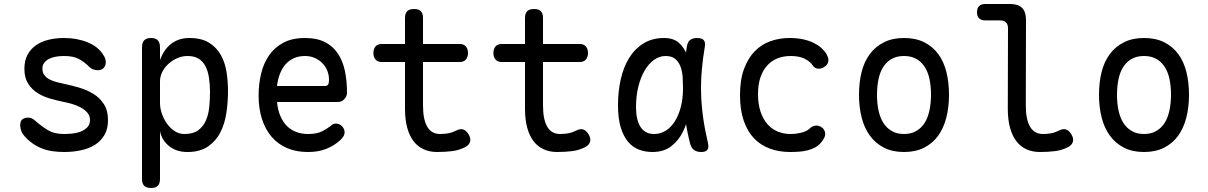

<svg xmlns="http://www.w3.org/2000/svg" viewBox="-20 -750 6040 960"><path d="M301 10Q271 10 243 6Q215 2 190.5 -7.5Q166 -17 143.5 -32.5Q121 -48 101 -71Q91 -82 86 -96Q81 -110 81 -124Q81 -146 93 -154Q105 -162 119 -162Q130 -162 139 -158Q148 -154 159 -144Q191 -116 221.5 -98Q252 -80 300 -80Q317 -80 339.5 -82Q362 -84 382 -91.5Q402 -99 416 -113Q430 -127 430 -150Q430 -172 416 -187.5Q402 -203 382 -213.5Q362 -224 339.5 -230.5Q317 -237 300 -240Q266 -247 231 -257Q196 -267 167.5 -285Q139 -303 120.5 -332Q102 -361 102 -406Q102 -448 118 -477Q134 -506 161 -524.5Q188 -543 224 -551.5Q260 -560 300 -560Q365 -560 418 -538.5Q471 -517 497 -475Q504 -464 506.5 -455Q509 -446 509 -439Q509 -423 499 -411Q489 -399 469 -399Q460 -399 448 -402.5Q436 -406 425 -417Q401 -441 373.5 -455.5Q346 -470 300 -470Q278 -470 258.5 -466.5Q239 -463 224 -455Q209 -447 200.5 -435.5Q192 -424 192 -407Q192 -387 202.5 -373.5Q213 -360 229.5 -352Q246 -344 265 -339Q284 -334 300 -331Q338 -323 377 -311.5Q416 -300 448 -280Q480 -260 500 -228.5Q520 -197 520 -149Q520 -105 502 -74.5Q484 -44 454 -25.5Q424 -7 384.5 1.5Q345 10 301 10Z M735 -560Q758 -560 769 -548.5Q780 -537 780 -514V-450Q789 -475 802.5 -495Q816 -515 834 -529.5Q852 -544 875 -552Q898 -560 927 -560Q988 -560 1026 -536Q1064 -512 1085 -473.5Q1106 -435 1113 -388Q1120 -341 1120 -294Q1120 -240 1112 -186Q1104 -132 1082 -88.5Q1060 -45 1020 -17.5Q980 10 917 10Q862 10 825.5 -19.5Q789 -49 780 -94V145Q780 168 769 179Q758 190 735 190Q712 190 701 179Q690 168 690 145V-514Q690 -537 701 -548.5Q712 -560 735 -560ZM918 -470Q891 -470 866 -459Q841 -448 822 -430.5Q803 -413 791.5 -390.5Q780 -368 780 -344V-234Q780 -210 789 -183Q798 -156 814 -133Q830 -110 852.5 -95Q875 -80 902 -80Q945 -80 970 -98Q995 -116 1008.5 -145.5Q1022 -175 1026 -212.5Q1030 -250 1030 -288Q1030 -327 1025 -360.5Q1020 -394 1007.5 -418.5Q995 -443 973 -456.5Q951 -470 918 -470Z M1659 -132Q1678 -132 1690.5 -118.5Q1703 -105 1703 -88Q1703 -79 1698.5 -70.5Q1694 -62 1682 -50Q1666 -35 1648 -24Q1630 -13 1609.5 -5Q1589 3 1566.5 6.5Q1544 10 1519 10Q1461 10 1415.5 -9.5Q1370 -29 1338.5 -65.5Q1307 -102 1290 -154.5Q1273 -207 1273 -272Q1273 -329 1285.5 -381.5Q1298 -434 1325.5 -473.5Q1353 -513 1397 -536.5Q1441 -560 1505 -560Q1565 -560 1605 -539.5Q1645 -519 1669.5 -482Q1694 -445 1704.5 -395.5Q1715 -346 1715 -287Q1715 -269 1702 -254.5Q1689 -240 1668 -240H1365Q1369 -200 1382 -169.5Q1395 -139 1415 -119.5Q1435 -100 1461.5 -90Q1488 -80 1520 -80Q1565 -80 1591.5 -94Q1618 -108 1633 -120Q1641 -127 1646 -129.5Q1651 -132 1659 -132ZM1609 -320Q1614 -320 1619.5 -326Q1625 -332 1625 -353Q1625 -374 1617 -395Q1609 -416 1593.5 -432.5Q1578 -449 1555.5 -459.5Q1533 -470 1505 -470Q1474 -470 1449.5 -459Q1425 -448 1407.5 -428Q1390 -408 1379.5 -380.5Q1369 -353 1365 -320Z M2279 -530Q2299 -530 2309.5 -517.5Q2320 -505 2320 -485Q2320 -465 2309.5 -452.5Q2299 -440 2279 -440H1888Q1868 -440 1857.5 -452.5Q1847 -465 1847 -485Q1847 -505 1857.5 -517.5Q1868 -530 1888 -530ZM2261 -97Q2281 -108 2296.5 -102.5Q2312 -97 2323 -78Q2335 -58 2330.5 -41.5Q2326 -25 2307 -15Q2277 1 2242 5.5Q2207 10 2165 10Q2129 10 2099.5 -3Q2070 -16 2049 -42.5Q2028 -69 2016.5 -110Q2005 -151 2005 -207V-660Q2005 -683 2016 -694Q2027 -705 2050 -705Q2073 -705 2084 -694Q2095 -683 2095 -660V-224Q2095 -152 2116.5 -116Q2138 -80 2180 -80Q2200 -80 2219 -83Q2238 -86 2261 -97Z M2879 -530Q2899 -530 2909.5 -517.5Q2920 -505 2920 -485Q2920 -465 2909.5 -452.5Q2899 -440 2879 -440H2488Q2468 -440 2457.5 -452.5Q2447 -465 2447 -485Q2447 -505 2457.5 -517.5Q2468 -530 2488 -530ZM2861 -97Q2881 -108 2896.5 -102.5Q2912 -97 2923 -78Q2935 -58 2930.5 -41.5Q2926 -25 2907 -15Q2877 1 2842 5.5Q2807 10 2765 10Q2729 10 2699.5 -3Q2670 -16 2649 -42.5Q2628 -69 2616.5 -110Q2605 -151 2605 -207V-660Q2605 -683 2616 -694Q2627 -705 2650 -705Q2673 -705 2684 -694Q2695 -683 2695 -660V-224Q2695 -152 2716.5 -116Q2738 -80 2780 -80Q2800 -80 2819 -83Q2838 -86 2861 -97Z M3242 10Q3206 10 3174.5 -2Q3143 -14 3120 -41.5Q3097 -69 3083.5 -113.5Q3070 -158 3070 -224Q3070 -293 3084 -354.5Q3098 -416 3126.5 -461.5Q3155 -507 3198.5 -533.5Q3242 -560 3300 -560Q3348 -560 3375 -535.5Q3402 -511 3415.5 -473.5Q3429 -436 3432 -391.5Q3435 -347 3435 -308Q3435 -253 3426.5 -196.5Q3418 -140 3396 -94Q3374 -48 3336.5 -19Q3299 10 3242 10ZM3251 -80Q3282 -80 3308.5 -96.5Q3335 -113 3354 -143Q3373 -173 3384 -215Q3395 -257 3395 -308Q3395 -332 3393.5 -360.5Q3392 -389 3384 -413Q3376 -437 3358.5 -453.5Q3341 -470 3308 -470Q3277 -470 3250 -450.5Q3223 -431 3203 -397Q3183 -363 3171.5 -316Q3160 -269 3160 -215Q3160 -151 3182.5 -115.5Q3205 -80 3251 -80ZM3414 -516Q3418 -541 3431 -550.5Q3444 -560 3465 -560Q3489 -560 3498.5 -549.5Q3508 -539 3504 -516Q3494 -457 3489 -399.5Q3484 -342 3485.5 -283.5Q3487 -225 3495.5 -163.5Q3504 -102 3520 -34Q3525 -12 3517 -1Q3509 10 3486 10Q3463 10 3449 -1Q3435 -12 3430 -34Q3413 -102 3405 -163.5Q3397 -225 3396 -283.5Q3395 -342 3400 -399.5Q3405 -457 3414 -516Z M3680 -274Q3680 -351 3700 -405Q3720 -459 3753.5 -493.5Q3787 -528 3832 -544Q3877 -560 3927 -560Q3965 -560 3995 -553.5Q4025 -547 4047.5 -536Q4070 -525 4086 -511Q4102 -497 4111 -482Q4125 -459 4121.5 -442Q4118 -425 4101 -415Q4083 -404 4067 -407Q4051 -410 4042 -425Q4031 -442 4004 -456Q3977 -470 3933 -470Q3897 -470 3867 -458Q3837 -446 3815.5 -422Q3794 -398 3782 -362.5Q3770 -327 3770 -279Q3770 -230 3782.5 -192.5Q3795 -155 3816.5 -130Q3838 -105 3868 -92.5Q3898 -80 3932 -80Q3958 -80 3986 -86.5Q4014 -93 4029 -108Q4041 -120 4058.5 -122Q4076 -124 4093 -110Q4099 -104 4102.5 -96.5Q4106 -89 4106 -80Q4106 -71 4101 -60.5Q4096 -50 4086 -38Q4073 -22 4055 -12.5Q4037 -3 4016.5 2Q3996 7 3974 8.5Q3952 10 3930 10Q3875 10 3829 -7Q3783 -24 3750 -58.5Q3717 -93 3698.5 -147Q3680 -201 3680 -274Z M4500 10Q4442 10 4400 -11.5Q4358 -33 4330 -71Q4302 -109 4288.5 -161.5Q4275 -214 4275 -276Q4275 -338 4288 -390Q4301 -442 4329 -479.5Q4357 -517 4399.5 -538.5Q4442 -560 4500 -560Q4559 -560 4601.5 -538.5Q4644 -517 4671.5 -479.5Q4699 -442 4712 -390Q4725 -338 4725 -276Q4725 -214 4711.5 -161.5Q4698 -109 4670.5 -71Q4643 -33 4600.5 -11.5Q4558 10 4500 10ZM4500 -80Q4535 -80 4560.5 -94.5Q4586 -109 4602.5 -134.5Q4619 -160 4627 -196.5Q4635 -233 4635 -276Q4635 -319 4627.5 -354.5Q4620 -390 4603.5 -415.5Q4587 -441 4561.5 -455.5Q4536 -470 4500 -470Q4464 -470 4438.5 -455.5Q4413 -441 4396.5 -415.5Q4380 -390 4372.5 -354Q4365 -318 4365 -275Q4365 -232 4373 -196Q4381 -160 4397.5 -134.5Q4414 -109 4439.5 -94.5Q4465 -80 4500 -80Z M5109 -224Q5109 -152 5130.5 -116Q5152 -80 5194 -80Q5214 -80 5233 -83Q5252 -86 5275 -97Q5295 -108 5310.5 -102.5Q5326 -97 5337 -78Q5349 -58 5344.5 -41.5Q5340 -25 5321 -15Q5291 1 5256 5.5Q5221 10 5179 10Q5143 10 5113.5 -3Q5084 -16 5063 -42.5Q5042 -69 5030.5 -110Q5019 -151 5019 -207L5020 -608Q5020 -628 5010 -638Q5000 -648 4980 -648H4906Q4886 -648 4875.5 -658.5Q4865 -669 4865 -689Q4865 -709 4875.5 -719.5Q4886 -730 4906 -730H5030Q5071 -730 5090.5 -710.5Q5110 -691 5110 -650Z M5700 10Q5642 10 5600 -11.5Q5558 -33 5530 -71Q5502 -109 5488.5 -161.5Q5475 -214 5475 -276Q5475 -338 5488 -390Q5501 -442 5529 -479.5Q5557 -517 5599.5 -538.5Q5642 -560 5700 -560Q5759 -560 5801.5 -538.5Q5844 -517 5871.5 -479.5Q5899 -442 5912 -390Q5925 -338 5925 -276Q5925 -214 5911.5 -161.5Q5898 -109 5870.5 -71Q5843 -33 5800.5 -11.5Q5758 10 5700 10ZM5700 -80Q5735 -80 5760.5 -94.5Q5786 -109 5802.5 -134.5Q5819 -160 5827 -196.5Q5835 -233 5835 -276Q5835 -319 5827.5 -354.5Q5820 -390 5803.5 -415.5Q5787 -441 5761.5 -455.5Q5736 -470 5700 -470Q5664 -470 5638.5 -455.5Q5613 -441 5596.5 -415.5Q5580 -390 5572.5 -354Q5565 -318 5565 -275Q5565 -232 5573 -196Q5581 -160 5597.5 -134.5Q5614 -109 5639.5 -94.5Q5665 -80 5700 -80Z"/></svg>

Font: Maple Mono
Style: Regular
Weight: 400
Monospace: yes
Designer: subframe7536
Version: Version 7.300